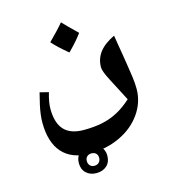

<svg xmlns="http://www.w3.org/2000/svg" viewBox="-111 -624 827 931"><g transform="rotate(-15 302.0 -158.5)"><path d="M251 117Q162 117 115 64.5Q68 12 68 -88Q68 -105 70.5 -126.5Q73 -148 79 -175Q85 -202 93 -233L137 -222Q123 -175 123 -142Q123 -71 155 -36Q187 -1 254 -1Q307 -1 348.5 -10Q390 -19 426 -38.5Q462 -58 497 -90Q463 -156 437.5 -204.5Q412 -253 412 -273Q412 -315 436.5 -347.5Q461 -380 513 -405Q516 -385 520.5 -358.5Q525 -332 529.5 -305Q534 -278 537 -258Q543 -222 547.5 -188.5Q552 -155 552 -128Q552 -61 512 -4Q472 53 403 85Q369 101 330.5 109Q292 117 251 117ZM283 -382Q232 -424 206 -454Q229 -477 247.5 -496.5Q266 -516 281 -534Q292 -522 310 -504Q328 -486 353 -462Q341 -445 323.5 -425Q306 -405 283 -382ZM258.9 217Q228 217 208 198.5Q188 180 188 148.5Q188 117 207.9 99Q227.8 81 259 81Q289.5 81 310.3 99.5Q331 118 331 148.1Q331 180.4 311 198.7Q291 217 258.9 217ZM259 180Q273 180 281.5 171Q290 162 290 148.5Q290 134 281.5 126Q273 118 259 118Q246 118 237 125.8Q228 133.5 228 149Q228 162 236 171Q244 180 259 180Z"/></g></svg>

Font: Noto Naskh Arabic UI
Style: Regular
Weight: 400
Designer: Monotype Design Team, David Williams, Mohamad Dakak and Nizar Qandah
Foundry: Monotype Imaging Inc.
Version: Version 2.014